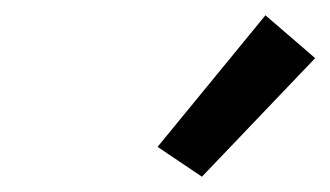

<svg xmlns="http://www.w3.org/2000/svg" viewBox="-20 -806 432 251"><path d="M244 -575 186 -614 327 -786 392 -730Z"/></svg>

Font: Ubuntu Sans Medium
Style: Italic
Weight: 500
Italic angle: -13.5°
Designer: Dalton Maag Ltd
Foundry: Dalton Maag Ltd
Version: Version 1.006